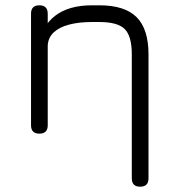

<svg xmlns="http://www.w3.org/2000/svg" viewBox="-20 -504 668 724"><path d="M540 168.5Q540 200 508.5 200Q477 200 477 168.5V-298.5Q477 -368 450.2 -394.5Q423.5 -421 354.5 -421H326.5Q277.5 -421 240.5 -411.2Q203.5 -401.5 182.5 -381.8Q161.5 -362 160 -332Q160 -302.5 130.5 -302.5Q126 -302.5 126.5 -328.5Q136 -404.5 187.5 -444.2Q239 -484 326.5 -484H354.5Q450.5 -484 495.2 -439.2Q540 -394.5 540 -298.5ZM160 -31.5Q160 0 128.5 0Q97 0 97 -31.5V-452.5Q97 -484 128.5 -484Q160 -484 160 -452.5Z"/></svg>

Font: Jura Light Medium
Style: Regular
Weight: 500
Version: Version 5.106